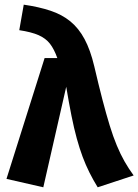

<svg xmlns="http://www.w3.org/2000/svg" viewBox="-20 -778 587 815"><path d="M61.8 -649.9 80.8 -758.2Q145.5 -748.8 194.3 -732.5Q243.2 -716.2 278.7 -687.2Q314.2 -658.2 338.9 -612.1Q363.7 -566 380.2 -496.3Q399 -415.7 415 -354.3Q431.1 -292.8 445.7 -245.2Q460.3 -197.7 475.8 -160.6Q491.2 -123.5 508.6 -92.9Q526 -62.3 547.3 -33.2L394.7 17Q375.6 -13.9 359.9 -45.3Q344.2 -76.6 330.9 -112Q317.7 -147.4 305.9 -190.2Q294.1 -233 283.3 -287.1Q272.5 -341.1 261.1 -409.7L163.8 17L7.5 -18.7L169.3 -531.4H223.4Q209.9 -569.3 192.1 -592.3Q174.3 -615.3 143.9 -628.7Q113.5 -642.1 61.8 -649.9Z"/></svg>

Font: Fira Sans Variable
Style: Regular
Weight: 400
Designer: Carrois Corporate & Edenspiekermann AG
Foundry: Carrois Corporate GbR & Edenspiekermann AG
Version: Version 4.202